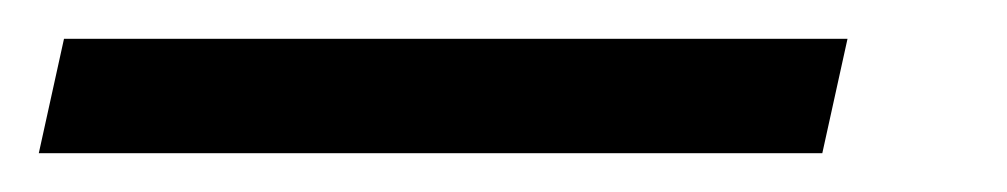

<svg xmlns="http://www.w3.org/2000/svg" viewBox="-103 63 519 99"><path d="M-83 142H321L334 83H-70Z"/></svg>

Font: Noto Serif Condensed SemiBold
Style: Italic
Weight: 600
Width: 3
Italic angle: -12°
Designer: Monotype Design Team
Foundry: Monotype Imaging Inc.
Version: Version 2.014